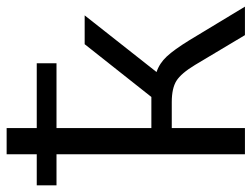

<svg xmlns="http://www.w3.org/2000/svg" viewBox="-124 -664 776 593"><g transform="rotate(-90 264.5 -368.0)"><path d="M84 0V-582H-12V-643H84V-736H165V-643H365V-582H165V-289H261L424 -495H513L338 -273Q365 -264 386 -241.5Q407 -219 436 -172L540 0H452L360 -154Q334 -197 311 -211.5Q288 -226 245 -226H165V0Z"/></g></svg>

Font: Winston
Style: Regular
Weight: 400
Designer: Original fonts by Vernon Adams / Changes by Cristiano Sobral
Foundry: Original fonts by Vernon Adams / Changes by Cristiano Sobral
Version: Version 2.503;July 17, 2020;FontCreator 13.0.0.2655 64-bit